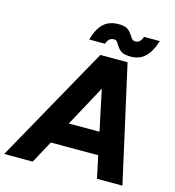

<svg xmlns="http://www.w3.org/2000/svg" viewBox="-162 -1008 1017 1115"><g transform="rotate(15 346.5 -450.0)"><path d="M356.4 -700H516.7L137.3 0H-34.2ZM375.8 -700H520.1L676.7 0H523.6ZM142.1 -268.1H594.4L572.1 -134.2H119.8ZM439.2 -783.8Q432.6 -796.7 426.6 -802.4Q420.7 -808.2 410.4 -808.2Q395.3 -808.2 384.3 -799.9Q373.3 -791.7 365.6 -769.8H270.4Q289.2 -837.1 323.1 -868.7Q357 -900.3 413.8 -900.3Q451.4 -900.3 468.6 -888Q485.7 -875.6 499 -853.9Q506.8 -840.6 513.5 -834.5Q520.1 -828.3 531.6 -828.3Q548.1 -828.3 558.2 -838.6Q568.2 -848.8 574.2 -867.1H669.4Q649.7 -802.9 616.1 -769.6Q582.4 -736.2 527.8 -736.2Q488.1 -736.2 470.6 -748.8Q453.1 -761.4 439.2 -783.8Z"/></g></svg>

Font: Oak Sans Light Italic
Style: Regular
Weight: 400
Italic angle: -9.5°
Foundry: Erik Kennedy, Walven
Version: Version 1.000;Glyphs 3.1.2 (3151)